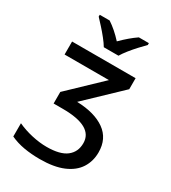

<svg xmlns="http://www.w3.org/2000/svg" viewBox="-225 -1055 1050 1178"><g transform="rotate(30 300.0 -465.5)"><path d="M249 10Q190 10 137.5 1Q85 -8 40 -29V-123Q87 -101 142.5 -88.5Q198 -76 248 -76Q343 -76 388 -111Q433 -146 433 -208Q433 -328 218 -328H153V-410L375 -622H61V-714H511V-636L273 -409Q399 -405 470.5 -354Q542 -303 542 -206Q542 -143 510.5 -94Q479 -45 414 -17.5Q349 10 249 10ZM247 -781Q234 -803 212.5 -830Q191 -857 167.5 -883Q144 -909 126 -928V-941H196Q248 -907 298 -852Q325 -879 351.5 -901.5Q378 -924 403 -941H474V-928Q455 -909 431 -883Q407 -857 385.5 -830Q364 -803 351 -781Z"/></g></svg>

Font: Noto Sans Mono Medium
Style: Regular
Weight: 500
Designer: Monotype Design Team
Foundry: Monotype Imaging Inc.
Version: Version 2.014